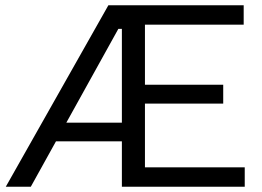

<svg xmlns="http://www.w3.org/2000/svg" viewBox="-20 -710 996 730"><path d="M2 0 392.1 -690H501.5L468.9 -600.3H430L97.1 0ZM145.2 -172.7 157.3 -243.5H484.7V-172.7ZM443.4 0V-690H906.5V-616.2H531.1V-387.8H828.7V-316.2H531.1V-73.8H910.5V0Z"/></svg>

Font: Mozilla Text ExtraLight
Style: Regular
Weight: 200
Designer: Studio DRAMA
Foundry: Studio DRAMA
Version: Version 1.000